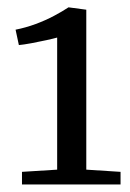

<svg xmlns="http://www.w3.org/2000/svg" viewBox="-20 -926 354 524"><path d="M136 -463V-823.5Q127.5 -821 107.2 -816.5Q87 -812 65.2 -808Q43.5 -804 31.5 -803L22.5 -845Q50.5 -850.5 77.5 -860.5Q104.5 -870.5 127.5 -882.8Q150.5 -895 167 -906L215.5 -899.5V-463L309 -457V-422.5H40V-457Z"/></svg>

Font: Merriweather 20pt Light
Style: Regular
Weight: 300
Version: Version 2.100